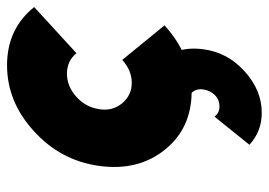

<svg xmlns="http://www.w3.org/2000/svg" viewBox="-129 -423 763 545"><g transform="rotate(-90 252.5 -150.5)"><path d="M346 -82 240 1Q255 2 265 16Q274 28 271 46Q268 65 255 78Q242 91 222 91Q205 91 194 77Q194 77 174 101.5Q154 126 114 176Q152 211 205 211Q269 211 323 162Q376 114 385 46Q396 -34 346 -82ZM340 -512Q236 -512 153 -436Q69 -360 54 -250Q39 -140 100 -64Q161 12 266 12Q368 12 453 -65L355 -185Q325 -158 290 -158Q255 -158 232 -185Q209 -213 215 -250Q221 -289 250 -315Q280 -342 316 -342Q352 -342 374 -315L505 -435Q443 -512 340 -512Z"/></g></svg>

Font: Unageo
Style: Black-Italic
Weight: 900
Designer: Richard Sepsi
Foundry: Richard Sepsi
Version: Version 2.000